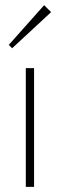

<svg xmlns="http://www.w3.org/2000/svg" viewBox="-20 -724 232 744"><path d="M80 0V-460H112V0ZM27 -537 14 -550 151 -704 178 -677Z"/></svg>

Font: Outfit Thin Thin
Style: Regular
Weight: 250
Version: Version 1.100;gftools[0.9.27]